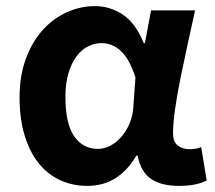

<svg xmlns="http://www.w3.org/2000/svg" viewBox="-20 -594 704 628"><path d="M266 14Q216 14 175 -5.5Q134 -25 105 -62Q76 -99 60 -153Q44 -207 44 -275Q44 -346 64.5 -401.5Q85 -457 119 -495Q153 -533 197.5 -553.5Q242 -574 291 -574Q340 -574 382 -546Q424 -518 450 -453H454L474 -560H618Q607 -509 594.5 -452.5Q582 -396 571 -342Q560 -288 553 -240Q546 -192 546 -158Q546 -130 561.5 -118Q577 -106 601 -106Q609 -106 619 -107.5Q629 -109 638 -113L656 -4Q642 4 619.5 9Q597 14 565 14Q508 14 474.5 -8.5Q441 -31 430 -85H426Q368 14 266 14ZM300 -107Q321 -107 341 -117.5Q361 -128 377 -146.5Q393 -165 403.5 -189.5Q414 -214 416 -242L423 -341Q403 -402 375 -427.5Q347 -453 312 -453Q290 -453 268.5 -442.5Q247 -432 230.5 -410Q214 -388 204 -355Q194 -322 194 -277Q194 -190 222.5 -148.5Q251 -107 300 -107Z"/></svg>

Font: Kinto Sans
Style: Bold
Weight: 700
Designer: Authors: Ryoko NISHIZUKA  (kana & ideographs); Paul D. Hunt (Latin, Greek & Cyrillic); Wenlong ZHANG  (bopomofo); Sandol
Foundry: Adobe Systems Incorporated, ookami Inc.
Version: Version 0.001